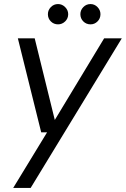

<svg xmlns="http://www.w3.org/2000/svg" viewBox="-20 -706 620 946"><path d="M45 220 212 -54H183L68 -517H151L250 -115L493 -517H580L131 220ZM266 -586Q245 -586 230.5 -600.5Q216 -615 216 -636Q216 -656 230.5 -671Q245 -686 266 -686Q286 -686 301 -671Q316 -656 316 -636Q316 -615 301 -600.5Q286 -586 266 -586ZM426 -586Q405 -586 390.5 -600.5Q376 -615 376 -636Q376 -656 390.5 -671Q405 -686 426 -686Q446 -686 460.5 -671Q475 -656 475 -636Q475 -615 460.5 -600.5Q446 -586 426 -586Z"/></svg>

Font: DM Sans 11pt
Style: Italic
Weight: 400
Italic angle: -10°
Version: Version 4.004;gftools[0.9.30]